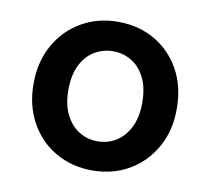

<svg xmlns="http://www.w3.org/2000/svg" viewBox="-64 -585 733 668"><g transform="rotate(10 302.5 -250.5)"><path d="M301 12Q230 12 172.5 -21Q115 -54 82 -113.5Q49 -173 49 -250Q49 -328 82.5 -387.5Q116 -447 173.5 -480Q231 -513 302 -513Q375 -513 432 -480Q489 -447 522 -388Q555 -329 555 -250Q555 -172 521.5 -113Q488 -54 431 -21Q374 12 301 12ZM302 -91Q338 -91 367.5 -109Q397 -127 415 -162.5Q433 -198 433 -250Q433 -303 415 -338.5Q397 -374 367.5 -391.5Q338 -409 303 -409Q268 -409 238 -391.5Q208 -374 190 -338.5Q172 -303 172 -250Q172 -198 190 -162.5Q208 -127 237.5 -109Q267 -91 302 -91Z"/></g></svg>

Font: DM Sans 18pt SemiBold
Style: Regular
Weight: 600
Designer: Colophon Foundry, Jonny Pinhorn
Foundry: Colophon Foundry
Version: Version 4.004;gftools[0.9.30]